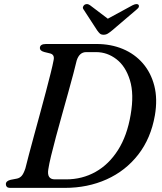

<svg xmlns="http://www.w3.org/2000/svg" viewBox="-20 -914 790 934"><path d="M8.5 -18Q8.5 -34 32.5 -39.5L61.5 -45Q75 -47.5 84.8 -57.8Q94.5 -68 103.5 -95Q109.5 -120.5 120.8 -162.5Q132 -204.5 146 -256.2Q160 -308 175 -362.5Q190 -417 203.2 -467.5Q216.5 -518 226.5 -558Q236.5 -598 240.5 -620Q247.5 -649 222 -654.5L195.5 -661Q174 -667 174 -680Q174 -700 204 -700H449.5Q519.5 -700 577.5 -675.8Q635.5 -651.5 675 -605.8Q714.5 -560 730.8 -496.2Q747 -432.5 733.5 -353Q714 -241 652.5 -162Q591 -83 498.8 -41.5Q406.5 0 295 0H31.5Q18 0 13.2 -5.2Q8.5 -10.5 8.5 -18ZM302 -41.5Q380 -41.5 444.8 -77.8Q509.5 -114 554 -184Q598.5 -254 615.5 -355.5Q633 -456 612 -524Q591 -592 546.2 -626.2Q501.5 -660.5 447.5 -660.5H399.5Q366 -660.5 353 -619.5Q348 -597 337 -556Q326 -515 311.8 -463.5Q297.5 -412 282 -356.8Q266.5 -301.5 252.5 -249.5Q238.5 -197.5 228.5 -156Q218.5 -114.5 215 -90.5Q207 -41.5 247 -41.5ZM526 -766.5Q514 -756.5 504.8 -750.8Q495.5 -745 484 -745Q472 -745 465.8 -750.8Q459.5 -756.5 452.5 -766.5L386.5 -868Q381.5 -875 384 -881.2Q386.5 -887.5 391.5 -891Q404 -898.5 418 -888.5L504.5 -823L625 -888.5Q645.5 -898.5 653.5 -891Q657 -887.5 655.5 -881.2Q654 -875 645 -868Z"/></svg>

Font: Fraunces 9pt
Style: Italic
Weight: 400
Italic angle: -16°
Version: Version 1.000;[b76b70a41]